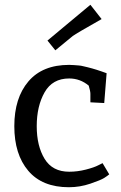

<svg xmlns="http://www.w3.org/2000/svg" viewBox="-20 -775 506 805"><path d="M270 -503Q281 -503 291.5 -502Q302 -501 310.5 -500.5Q319 -500 330.5 -497Q342 -494 347.5 -493Q353 -492 366.5 -488Q380 -484 385 -482.5Q390 -481 406 -475.5Q422 -470 427 -468L417 -343L359 -346V-382Q359 -392 352 -416Q316 -446 270 -446Q200 -446 167 -388Q134 -330 134 -246Q134 -163 167 -109Q200 -55 270 -55Q305 -55 340 -64Q375 -73 392 -82L410 -91L438 -44Q431 -38 417 -29Q403 -20 359 -5Q315 10 269 10Q157 10 98.5 -59Q40 -128 40 -246Q40 -364 99 -433.5Q158 -503 270 -503ZM359 -755 406 -695Q300 -635 285 -624L212 -564L179 -605Z"/></svg>

Font: Andada
Style: Regular
Weight: 400
Designer: Carolina Giovagnoli
Foundry: Carolina Giovagnoli
Version: Version 1.003